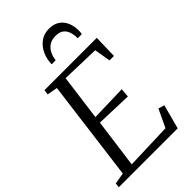

<svg xmlns="http://www.w3.org/2000/svg" viewBox="-293 -1083 1177 1177"><g transform="rotate(-45 295.0 -495.0)"><path d="M-1.5 0 1.5 -29.5 75 -42 160 -698.5 92.5 -710.5 97 -743H550.5L546.5 -590H508L490 -696L240.5 -703.5L201 -405.5L436 -412L431 -354L196.5 -362L153.5 -43L456.5 -53.5L511.5 -169.5L551 -158L509 0ZM382 -990Q415.5 -990 438.8 -978.5Q462 -967 476.5 -947.8Q491 -928.5 497.8 -903.8Q504.5 -879 504.5 -852.5Q504.5 -843.5 503.8 -836.8Q503 -830 501.5 -824H465.5Q465.5 -828 465.8 -832.5Q466 -837 465.5 -845Q463.5 -865.5 455.8 -885Q448 -904.5 430.2 -917.5Q412.5 -930.5 379.5 -930.5Q344.5 -930.5 322.5 -914.8Q300.5 -899 289.2 -874.5Q278 -850 275 -824H240.5Q240.5 -830 240.8 -835Q241 -840 242 -847Q246.5 -885.5 264.5 -918Q282.5 -950.5 312.2 -970.2Q342 -990 382 -990Z"/></g></svg>

Font: Merriweather 60pt Light
Style: Italic
Weight: 300
Italic angle: -7.8°
Version: Version 2.101